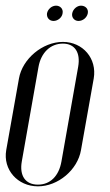

<svg xmlns="http://www.w3.org/2000/svg" viewBox="-23 -651 387 678"><path d="M143 -604C141 -589 151 -577 166 -577C181 -577 196 -589 198 -604C201 -619 190 -631 175 -631C160 -631 146 -619 143 -604ZM232 -604C229 -589 240 -577 254 -577C270 -577 284 -589 287 -604C290 -619 279 -631 263 -631C249 -631 235 -619 232 -604ZM199 -503C127 -503 56 -443 44 -374L-1 -121C-13 -52 39 7 111 7C182 7 251 -51 263 -121L308 -374C320 -444 270 -503 199 -503ZM199 -497C241 -497 262 -466 253 -415L194 -81C185 -29 154 1 111 1C67 1 45 -30 54 -81L113 -415C122 -465 155 -497 199 -497Z"/></svg>

Font: Moniqa Ita Display
Style: Italic
Weight: 400
Italic angle: -10°
Designer: Rajesh Rajput
Foundry: Rajesh Rajput
Version: Version 1.000